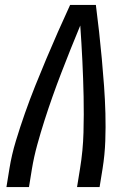

<svg xmlns="http://www.w3.org/2000/svg" viewBox="-20 -755 540 775"><path d="M6 0 18 -74Q27 -130 44 -186Q61 -242 80.5 -297.5Q100 -353 122 -408Q144 -463 167 -517.5Q190 -572 214 -626.5Q238 -681 263 -735H367Q374 -681 380 -626.5Q386 -572 391 -517.5Q396 -463 400 -408Q404 -353 405.5 -297.5Q407 -242 405 -186Q403 -130 394 -74L382 0H291L303 -74Q315 -147 317 -220Q319 -293 317.5 -365Q316 -437 312.5 -509Q309 -581 304 -652Q284 -604 265 -556.5Q246 -509 227.5 -461Q209 -413 192 -365Q175 -317 159.5 -268.5Q144 -220 130.5 -171Q117 -122 109 -74L97 0Z"/></svg>

Font: Iosevka Term Curly Medium
Style: Italic
Weight: 500
Italic angle: -9°
Designer: Belleve Invis
Foundry: Belleve Invis
Version: Version 32.3.0